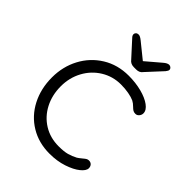

<svg xmlns="http://www.w3.org/2000/svg" viewBox="-203 -803 920 920"><g transform="rotate(45 257.0 -343.5)"><path d="M477 -445Q477 -434 469.5 -425Q462 -416 451 -416Q441 -416 434.5 -420Q428 -424 420 -432Q407 -445 395 -451Q380 -458 355.5 -462.5Q331 -467 303 -467Q248 -467 202.5 -439Q157 -411 131 -363Q105 -315 105 -257Q105 -197 130 -149Q155 -101 199.5 -73.5Q244 -46 301 -46Q337 -46 358.5 -52Q380 -58 401 -69Q408 -73 425 -87Q433 -94 439 -97.5Q445 -101 452 -101Q464 -101 471 -93.5Q478 -86 478 -74Q478 -57 454 -37.5Q430 -18 388 -4Q346 10 295 10Q222 10 165 -24.5Q108 -59 76.5 -120Q45 -181 45 -257Q45 -330 77 -390.5Q109 -451 167 -487Q225 -523 300 -523Q347 -523 387.5 -512.5Q428 -502 452.5 -484Q477 -466 477 -445ZM418 -681Q418 -674 409 -663L337 -585Q326 -569 304 -569H288Q266 -569 254 -585L183 -663Q175 -671 175 -680Q175 -686 180 -691Q185 -696 194 -696Q204 -696 220 -683L298 -620L372 -683Q388 -697 400 -697Q407 -697 412.5 -692Q418 -687 418 -681Z"/></g></svg>

Font: Quicksand
Style: Regular
Weight: 400
Designer: Andrew Paglinawan
Foundry: Andrew Paglinawan
Version: Version 3.000